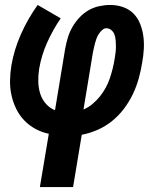

<svg xmlns="http://www.w3.org/2000/svg" viewBox="-20 -540 640 775"><path d="M141 215 177 0Q148 -6 122.5 -20Q97 -34 77.5 -54.5Q58 -75 45.5 -100.5Q33 -126 26.5 -155Q20 -184 20.5 -214.5Q21 -245 26 -276Q37 -340 64.5 -402Q92 -464 132 -520L225 -466Q193 -419 170 -367.5Q147 -316 138 -262Q134 -237 134.5 -211.5Q135 -186 142 -163Q149 -140 164.5 -122Q180 -104 202 -95L243 -343Q247 -365 253.5 -387Q260 -409 271.5 -429.5Q283 -450 299.5 -468Q316 -486 336.5 -498Q357 -510 380 -515Q403 -520 425 -520Q452 -520 476.5 -511.5Q501 -503 518.5 -485.5Q536 -468 545.5 -444Q555 -420 558.5 -394.5Q562 -369 560.5 -342Q559 -315 554 -288Q549 -256 540 -223.5Q531 -191 516.5 -160.5Q502 -130 481 -102Q460 -74 433 -52Q406 -30 374 -16Q342 -2 310 4L275 215ZM317 -98Q336 -106 353 -120Q370 -134 383.5 -151Q397 -168 407 -186.5Q417 -205 423.5 -224.5Q430 -244 435 -264Q440 -284 443 -304Q445 -316 446.5 -328Q448 -340 448 -352Q448 -364 447 -376Q446 -388 442.5 -399Q439 -410 430 -418Q421 -426 409 -426Q400 -426 392 -418.5Q384 -411 378.5 -402.5Q373 -394 369.5 -384.5Q366 -375 363.5 -365.5Q361 -356 359 -346.5Q357 -337 355 -328Z"/></svg>

Font: Iosevka HT Extrabold Extended
Style: Italic
Weight: 800
Width: 7
Italic angle: -9°
Monospace: yes
Designer: Belleve Invis
Foundry: Belleve Invis
Version: Version 32.3.0; ttfautohint (v1.8.4)